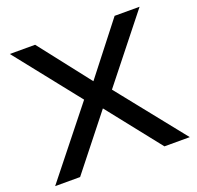

<svg xmlns="http://www.w3.org/2000/svg" viewBox="-124 -837 994 969"><g transform="rotate(-20 373.5 -352.5)"><path d="M12 0 316 -382 317 -337 25 -705H161L385 -418H364L588 -705H722L430 -337V-382L735 0H599L360 -302H385L146 0Z"/></g></svg>

Font: Nunito Sans 10pt SemiExpanded SemiBold
Style: Regular
Weight: 600
Width: 6
Designer: Vernon Adams
Foundry: Vernon Adams
Version: Version 3.101;gftools[0.9.27]